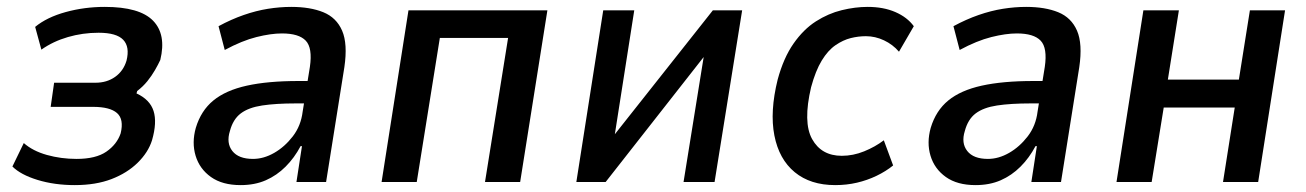

<svg xmlns="http://www.w3.org/2000/svg" viewBox="-20 -528 3790 557"><path d="M197 9Q138 9 89 -6Q40 -21 16 -45L49 -113Q75 -90 116 -78.5Q157 -67 202 -67Q258 -67 288.5 -88Q319 -109 330 -141Q340 -182 319.5 -200Q299 -218 250 -218H127L137 -288H257Q290 -288 314 -305Q338 -322 347 -352Q357 -392 337.5 -412.5Q318 -433 266 -433Q220 -433 177 -420.5Q134 -408 100 -384L82 -450Q116 -478 170.5 -493Q225 -508 284 -508Q385 -508 424 -468Q463 -428 445 -354Q439 -341 429.5 -324.5Q420 -308 407.5 -292.5Q395 -277 378 -264L376 -257Q415 -239 425.5 -206Q436 -173 421 -121Q410 -86 379.5 -56Q349 -26 303.5 -8.5Q258 9 197 9Z M678 9Q625 9 592 -14.5Q559 -38 547.5 -76Q536 -114 548 -157Q563 -207 599 -236.5Q635 -266 696 -279.5Q757 -293 846 -293H889L880 -228H838Q780 -228 740.5 -222Q701 -216 678.5 -199Q656 -182 647 -148Q636 -113 654 -90Q672 -67 714 -67Q745 -67 775.5 -84.5Q806 -102 829.5 -132.5Q853 -163 858 -204L879 -334Q887 -389 867 -410Q847 -431 798 -431Q766 -431 724 -420.5Q682 -410 632 -383L614 -452Q651 -472 687 -484.5Q723 -497 757.5 -502.5Q792 -508 825 -508Q880 -508 918 -492.5Q956 -477 972.5 -439Q989 -401 979 -333L926 0H840L856 -104H852Q834 -70 808.5 -44.5Q783 -19 751 -5Q719 9 678 9Z M1087 0 1165 -498H1568L1489 0H1387L1454 -418H1256L1189 0Z M1652 0 1730 -498H1820L1760 -115H1745L2048 -498H2133L2053 0H1963L2025 -385H2039L1737 0Z M2403 9Q2331 9 2285.5 -28.5Q2240 -66 2226.5 -135Q2213 -204 2236 -297Q2253 -360 2282 -401.5Q2311 -443 2347 -466Q2383 -489 2422 -498.5Q2461 -508 2497 -508Q2543 -508 2577.5 -493Q2612 -478 2631 -452L2588 -378Q2570 -399 2544.5 -411Q2519 -423 2492 -423Q2470 -423 2448 -417.5Q2426 -412 2404 -397Q2382 -382 2364 -352.5Q2346 -323 2333 -275Q2309 -173 2336 -124.5Q2363 -76 2422 -76Q2455 -76 2487 -89Q2519 -102 2544 -121L2571 -48Q2550 -31 2523 -18Q2496 -5 2466 2Q2436 9 2403 9Z M2810 9Q2757 9 2724 -14.5Q2691 -38 2679.5 -76Q2668 -114 2680 -157Q2695 -207 2731 -236.5Q2767 -266 2828 -279.5Q2889 -293 2978 -293H3021L3012 -228H2970Q2912 -228 2872.5 -222Q2833 -216 2810.5 -199Q2788 -182 2779 -148Q2768 -113 2786 -90Q2804 -67 2846 -67Q2877 -67 2907.5 -84.5Q2938 -102 2961.5 -132.5Q2985 -163 2990 -204L3011 -334Q3019 -389 2999 -410Q2979 -431 2930 -431Q2898 -431 2856 -420.5Q2814 -410 2764 -383L2746 -452Q2783 -472 2819 -484.5Q2855 -497 2889.5 -502.5Q2924 -508 2957 -508Q3012 -508 3050 -492.5Q3088 -477 3104.5 -439Q3121 -401 3111 -333L3058 0H2972L2988 -104H2984Q2966 -70 2940.5 -44.5Q2915 -19 2883 -5Q2851 9 2810 9Z M3219 0 3297 -498H3400L3368 -297H3574L3606 -498H3708L3630 0H3528L3562 -216H3356L3321 0Z"/></svg>

Font: Nunito Sans 7pt Condensed SemiBold
Style: Italic
Weight: 600
Width: 3
Italic angle: -9°
Designer: Vernon Adams
Foundry: Vernon Adams
Version: Version 3.101;gftools[0.9.27]